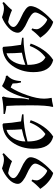

<svg xmlns="http://www.w3.org/2000/svg" viewBox="648 -1172 540 1875"><g transform="rotate(-90 917.5 -235.0)"><path d="M101 -190Q93 -169 93 -145.5Q93 -122 124.5 -88Q156 -54 187 -43Q206 -55 231.5 -97.5Q257 -140 257 -161Q257 -182 226 -204Q195 -226 158 -241.5Q121 -257 90 -281Q59 -305 59 -329Q59 -377 106 -420.5Q153 -464 210 -485Q262 -466 295.5 -466Q329 -466 349 -481L359 -468Q303 -417 281 -387L250 -400Q201 -419 164 -425Q147 -420 131 -405Q115 -390 115 -372Q115 -354 147 -332.5Q179 -311 217 -295Q255 -279 287 -255.5Q319 -232 319 -208Q319 -158 269 -92.5Q219 -27 165 15Q129 6 91.5 -22.5Q54 -51 30 -84L10 -111Q58 -155 87 -197Z M738 -275Q615 -275 473 -236Q473 -95 546 -61Q621 -115 658 -214L681 -205Q659 -139 617 -79Q575 -19 521 15Q402 -13 402 -177Q402 -297 465.5 -385.5Q529 -474 638 -480L649 -473Q653 -394 669 -299L738 -289ZM473 -257Q528 -278 592 -291Q586 -361 586 -441Q534 -427 503.5 -372.5Q473 -318 473 -257Z M1039 -381Q1014 -396 1000 -400Q958 -335 924.5 -239Q891 -143 891 -74Q891 -42 899 0Q870 2 816 15L810 10Q826 -45 826 -207.5Q826 -370 820 -442Q782 -445 742 -456V-470Q831 -470 905 -485L912 -472Q895 -428 895 -296Q893 -267 883 -222L893 -221Q907 -295 938.5 -368Q970 -441 1014 -485L1027 -478Q1083 -447 1113 -447L1117 -432Q1066 -390 1063 -300H1049Q1039 -338 1039 -381Z M1486 -275Q1363 -275 1221 -236Q1221 -95 1294 -61Q1369 -115 1406 -214L1429 -205Q1407 -139 1365 -79Q1323 -19 1269 15Q1150 -13 1150 -177Q1150 -297 1213.5 -385.5Q1277 -474 1386 -480L1397 -473Q1401 -394 1417 -299L1486 -289ZM1221 -257Q1276 -278 1340 -291Q1334 -361 1334 -441Q1282 -427 1251.5 -372.5Q1221 -318 1221 -257Z M1577 -190Q1569 -169 1569 -145.5Q1569 -122 1600.5 -88Q1632 -54 1663 -43Q1682 -55 1707.5 -97.5Q1733 -140 1733 -161Q1733 -182 1702 -204Q1671 -226 1634 -241.5Q1597 -257 1566 -281Q1535 -305 1535 -329Q1535 -377 1582 -420.5Q1629 -464 1686 -485Q1738 -466 1771.5 -466Q1805 -466 1825 -481L1835 -468Q1779 -417 1757 -387L1726 -400Q1677 -419 1640 -425Q1623 -420 1607 -405Q1591 -390 1591 -372Q1591 -354 1623 -332.5Q1655 -311 1693 -295Q1731 -279 1763 -255.5Q1795 -232 1795 -208Q1795 -158 1745 -92.5Q1695 -27 1641 15Q1605 6 1567.5 -22.5Q1530 -51 1506 -84L1486 -111Q1534 -155 1563 -197Z"/></g></svg>

Font: Almendra
Style: Italic
Weight: 400
Italic angle: -12°
Designer: Ana Sanfelippo
Foundry: Ana Sanfelippo
Version: Version 1.004